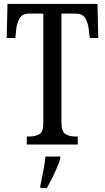

<svg xmlns="http://www.w3.org/2000/svg" viewBox="-20 -734 534 975"><path d="M116 0V-41H131Q160 -41 180 -52.5Q200 -64 200 -108V-665H127Q93 -665 79 -640Q65 -615 62 -582L58 -541H14L18 -714H475L479 -541H436L431 -582Q428 -615 414 -640Q400 -665 365 -665H292V-113Q292 -66 312 -53.5Q332 -41 360 -41H375V0ZM185 208Q192 174 199.5 136Q207 98 211 61H286V71Q280 92 268.5 119Q257 146 243.5 173Q230 200 218 221H185Z"/></svg>

Font: Noto Serif Khmer ExtraCondensed
Style: Regular
Weight: 400
Width: 2
Designer: Danh Hong and the Monotype Design Team
Foundry: Monotype Imaging Inc.
Version: Version 2.004; ttfautohint (v1.8.4.7-5d5b)